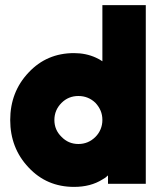

<svg xmlns="http://www.w3.org/2000/svg" viewBox="-20 -720 636 752"><path d="M287 -344Q248 -344 221 -317Q193 -289 193 -250Q193 -211 221 -184Q248 -156 287 -156Q326 -156 354 -184Q367 -197 374 -214Q381 -231 381 -250Q381 -270 374 -286.5Q367 -303 354 -317Q326 -344 287 -344ZM270 -512Q317 -512 356 -494Q363 -491 369 -487.5Q375 -484 381 -480V-700H551V0H403V-33Q398 -28 392.5 -24Q387 -20 381 -17Q335 12 270 12Q163 12 92 -64Q20 -140 20 -250Q20 -360 92 -436Q163 -512 270 -512Z"/></svg>

Font: Unageo
Style: Black
Weight: 900
Designer: Richard Sepsi
Foundry: Richard Sepsi
Version: Version 2.000